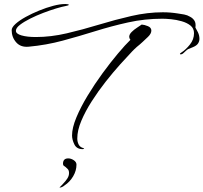

<svg xmlns="http://www.w3.org/2000/svg" viewBox="-20 -679 1011 954"><path d="M878 -409Q874 -409 874 -411Q874 -414 881 -418Q903 -432 923.5 -457.5Q944 -483 944 -514Q944 -538 926.5 -552Q909 -566 882.5 -573.5Q856 -581 830 -583.5Q804 -586 787 -586Q699 -586 616 -567.5Q533 -549 453 -524Q373 -499 291.5 -477Q210 -455 123 -447Q83 -443 60.5 -468.5Q38 -494 38 -529Q38 -543 57.5 -560.5Q77 -578 108 -595Q139 -612 174.5 -626.5Q210 -641 244 -650Q278 -659 303 -659H306Q311 -659 316.5 -658Q322 -657 322 -655Q322 -652 306 -649Q289 -646 259 -637Q229 -628 195 -615Q161 -602 130 -586.5Q99 -571 79 -555.5Q59 -540 59 -526Q59 -511 87 -503Q115 -495 158 -495Q233 -495 312 -513.5Q391 -532 471.5 -556.5Q552 -581 632.5 -599.5Q713 -618 789 -618Q827 -618 864 -612Q879 -610 895 -607Q911 -604 924 -596Q938 -589 946 -576.5Q954 -564 951 -542Q956 -534 963.5 -518.5Q971 -503 971 -486Q971 -474 964 -463Q957 -452 937 -444L915 -435Q910 -433 900.5 -423.5Q891 -414 886 -411Q882 -409 878 -409ZM390 62Q361 62 349.5 38.5Q338 15 338 -6Q338 -44 359.5 -95.5Q381 -147 415.5 -204Q450 -261 489.5 -315Q529 -369 566 -413Q603 -457 628 -481Q622 -489 622 -496Q622 -508 634 -520Q646 -532 661 -541.5Q676 -551 684 -557Q698 -556 715 -549Q732 -542 732 -527Q732 -512 715.5 -496Q699 -480 689 -471Q682 -464 674.5 -458Q667 -452 660 -446Q653 -440 647.5 -434.5Q642 -429 638 -425Q613 -399 577.5 -359.5Q542 -320 505 -273Q468 -226 436 -176Q404 -126 384 -78.5Q364 -31 364 9Q364 25 370.5 38.5Q377 52 394 57Q396 58 397 58.5Q398 59 398 59Q398 62 390 62ZM319 108Q333 108 346.5 117Q360 126 360 139Q360 169 343.5 197Q327 225 301 242Q288 253 276 253Q276 254 275.5 254Q275 254 275 255Q275 253 277 251.5Q279 250 281 247Q284 244 288.5 239.5Q293 235 297 230Q306 221 314.5 208Q323 195 323 181Q323 168 317 161.5Q311 155 306 151Q303 149 300.5 147Q298 145 296 144Q293 139 293 135Q293 108 319 108Z"/></svg>

Font: The Nautigal
Style: Regular
Weight: 400
Designer: Robert E. Leuschke
Foundry: Robert E. Leuschke
Version: Version 1.100; ttfautohint (v1.8.3)